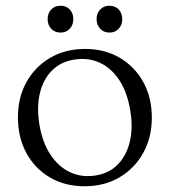

<svg xmlns="http://www.w3.org/2000/svg" viewBox="-20 -638 592 669"><path d="M276.5 -467.5Q344.5 -467.5 397 -436.8Q449.5 -406 479.2 -352.2Q509 -298.5 509 -228.5Q509 -159 479 -105Q449 -51 396.2 -20Q343.5 11 274.5 11Q206 11 153.8 -19.8Q101.5 -50.5 72 -104.8Q42.5 -159 42.5 -229Q42.5 -298.5 72.2 -352Q102 -405.5 154.8 -436.5Q207.5 -467.5 276.5 -467.5ZM312.5 -26.5Q359 -33.5 389.5 -64Q420 -94.5 432 -143Q444 -191.5 434 -252Q424 -315.5 396.2 -358Q368.5 -400.5 328.2 -419.2Q288 -438 240 -430.5Q192.5 -423.5 161.8 -393Q131 -362.5 119.2 -314.2Q107.5 -266 117 -205.5Q127.5 -142 155.5 -99.5Q183.5 -57 224 -38Q264.5 -19 312.5 -26.5ZM191 -524.5Q170.5 -524.5 158.2 -538Q146 -551.5 146 -571.5Q146 -591.5 158.2 -604.8Q170.5 -618 191 -618Q211 -618 223.2 -604.8Q235.5 -591.5 235.5 -571Q235.5 -551.5 223.2 -538Q211 -524.5 191 -524.5ZM361.5 -524.5Q341.5 -524.5 329 -538Q316.5 -551.5 316.5 -571.5Q316.5 -591.5 329 -604.8Q341.5 -618 361.5 -618Q381.5 -618 393.8 -604.8Q406 -591.5 406 -571Q406 -551.5 393.8 -538Q381.5 -524.5 361.5 -524.5Z"/></svg>

Font: Fraunces 48pt Soft Wonky Light
Style: Regular
Weight: 300
Version: Version 1.000;[b76b70a41]